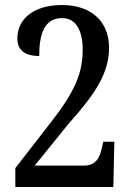

<svg xmlns="http://www.w3.org/2000/svg" viewBox="-20 -744 520 764"><path d="M41 0H431L435 -180H391L386 -158C377 -113 359 -85 314 -85H118L254 -253C356 -367 414 -451 414 -554C414 -656 346 -724 227 -724C108 -724 49 -664 49 -591C49 -537 90 -521 136 -521C136 -606 155 -672 227 -672C281 -672 309 -625 309 -546C309 -454 279 -381 183 -258L41 -75Z"/></svg>

Font: Noto Serif Georgian Condensed Medium
Style: Regular
Weight: 500
Width: 3
Designer: Monotype Design Team, Akaki Razmadze
Foundry: Google LLC
Version: Version 2.003